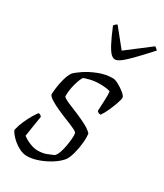

<svg xmlns="http://www.w3.org/2000/svg" viewBox="-182 -795 743 869"><g transform="rotate(30 189.5 -360.5)"><path d="M108 0Q86 0 62.5 -13.5Q39 -27 22 -45Q5 -63 1 -75Q7 -101 18 -125.5Q29 -150 40.5 -169Q52 -188 58 -195Q70 -194 75 -185Q72 -166 67 -136Q62 -106 58 -77Q74 -64 97 -55Q120 -46 137 -46Q164 -46 183.5 -53.5Q203 -61 216 -67Q225 -75 231.5 -93Q238 -111 241.5 -132Q245 -153 246.5 -171.5Q248 -190 246 -199Q244 -205 226 -213.5Q208 -222 182.5 -232Q157 -242 131.5 -253.5Q106 -265 87.5 -276.5Q69 -288 66 -298Q66 -309 69 -333Q72 -357 79 -382.5Q86 -408 97 -424Q107 -435 133.5 -453Q160 -471 196.5 -485.5Q233 -500 271 -500Q283 -500 302 -489.5Q321 -479 336.5 -466Q352 -453 352 -444Q352 -436 344 -413Q336 -390 325 -366Q314 -342 304 -329Q292 -329 285 -338Q286 -362 287.5 -393Q289 -424 287 -441Q277 -445 262 -446.5Q247 -448 233 -448Q204 -448 181.5 -442Q159 -436 152 -433Q142 -418 133 -385Q124 -352 125 -320Q134 -311 157 -301.5Q180 -292 207.5 -280.5Q235 -269 260 -256Q285 -243 299 -228Q302 -206 299 -177.5Q296 -149 289 -122.5Q282 -96 272 -80Q256 -59 227 -40.5Q198 -22 166.5 -11Q135 0 108 0ZM235 -578Q225 -578 214 -588Q203 -598 188 -626Q173 -654 151 -707Q153 -709 156 -713Q159 -717 167 -721L242 -628L364 -721Q370 -717 374.5 -713Q379 -709 379 -707Q331 -654 303 -626Q275 -598 260 -588Q245 -578 235 -578Z"/></g></svg>

Font: Texturina 72pt 72pt Thin
Style: Italic
Weight: 100
Italic angle: -11°
Designer: Guillermo Torres Carreño
Foundry: Omnibus-Type
Version: Version 1.002; ttfautohint (v1.8.3)